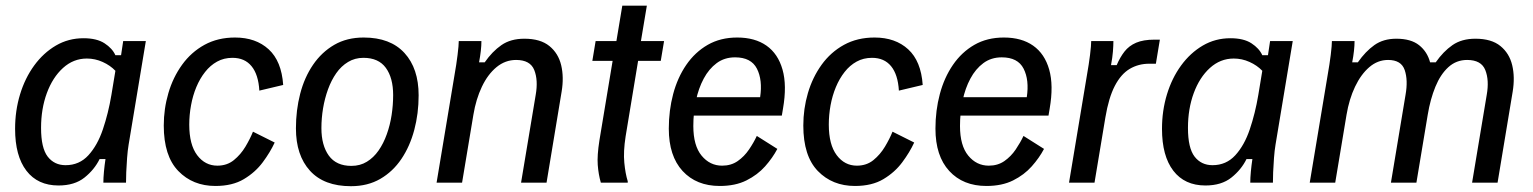

<svg xmlns="http://www.w3.org/2000/svg" viewBox="-20 -645 5415 678"><path d="M186.7 10Q113.3 10 73.3 -42.1Q33.3 -94.2 33.3 -190Q33.3 -254.2 50.8 -311.7Q68.3 -369.2 100.8 -413.8Q133.3 -458.3 177.5 -484.2Q221.7 -510 275 -510Q321.7 -510 349.2 -492.1Q376.7 -474.2 387.5 -450H407.5L415 -500H495L434.2 -134.2Q430.8 -114.2 428.8 -87.5Q426.7 -60.8 425.8 -37.1Q425 -13.3 425 0H345Q345 -16.7 347.1 -39.2Q349.2 -61.7 352.5 -83.3H331.7Q313.3 -45.8 278.3 -17.9Q243.3 10 186.7 10ZM211.7 -61.7Q260 -61.7 292.1 -96.7Q324.2 -131.7 343.3 -188.3Q362.5 -245 373.3 -309.2L387.5 -395Q369.2 -414.2 342.5 -426.2Q315.8 -438.3 286.7 -438.3Q239.2 -438.3 202.5 -405Q165.8 -371.7 145.4 -316.2Q125 -260.8 125 -193.3Q125 -122.5 148.3 -92.1Q171.7 -61.7 211.7 -61.7Z M740.8 11.7Q660.8 11.7 609.6 -41.2Q558.3 -94.2 558.3 -201.7Q558.3 -260.8 574.6 -316.2Q590.8 -371.7 622.9 -416.2Q655 -460.8 702.1 -486.7Q749.2 -512.5 810 -512.5Q883.3 -512.5 928.8 -470.8Q974.2 -429.2 980 -345L895.8 -325Q892.5 -381.7 868.3 -411.2Q844.2 -440.8 800.8 -440.8Q770.8 -440.8 746.7 -427.5Q722.5 -414.2 704.2 -390.8Q685.8 -367.5 673.3 -337.5Q660.8 -307.5 654.6 -273.3Q648.3 -239.2 648.3 -205Q648.3 -134.2 676.2 -97.1Q704.2 -60 747.5 -60Q781.7 -60 805.8 -79.6Q830 -99.2 846.7 -127.1Q863.3 -155 873.3 -180L950 -141.7Q934.2 -107.5 907.9 -72.1Q881.7 -36.7 841.2 -12.5Q800.8 11.7 740.8 11.7Z M1219.2 12.5Q1124.2 12.5 1074.6 -42.1Q1025 -96.7 1025 -191.7Q1025 -255.8 1040 -313.8Q1055 -371.7 1085.4 -416.2Q1115.8 -460.8 1160.4 -486.7Q1205 -512.5 1264.2 -512.5Q1358.3 -512.5 1408.3 -457.9Q1458.3 -403.3 1458.3 -308.3Q1458.3 -244.2 1442.9 -186.2Q1427.5 -128.3 1397.5 -83.8Q1367.5 -39.2 1322.9 -13.3Q1278.3 12.5 1219.2 12.5ZM1220.8 -59.2Q1251.7 -59.2 1275.4 -73.8Q1299.2 -88.3 1316.7 -113.3Q1334.2 -138.3 1345.8 -170.8Q1357.5 -203.3 1362.9 -238.8Q1368.3 -274.2 1368.3 -309.2Q1368.3 -370 1342.5 -405.4Q1316.7 -440.8 1263.3 -440.8Q1233.3 -440.8 1209.2 -426.2Q1185 -411.7 1167.5 -386.7Q1150 -361.7 1138.3 -329.6Q1126.7 -297.5 1120.8 -262.5Q1115 -227.5 1115 -192.5Q1115 -131.7 1141.2 -95.4Q1167.5 -59.2 1220.8 -59.2Z M1521.7 0 1585 -380Q1591.7 -417.5 1595.8 -451.2Q1600 -485 1600 -500H1680Q1680 -484.2 1677.9 -465.4Q1675.8 -446.7 1671.7 -425H1691.7Q1718.3 -463.3 1750.8 -485.8Q1783.3 -508.3 1831.7 -508.3Q1888.3 -508.3 1920 -482.5Q1951.7 -456.7 1961.7 -414.6Q1971.7 -372.5 1963.3 -321.7L1910 0H1820L1871.7 -310Q1880.8 -361.7 1866.7 -397.5Q1852.5 -433.3 1802.5 -433.3Q1764.2 -433.3 1733.3 -407.9Q1702.5 -382.5 1681.7 -338.8Q1660.8 -295 1651.7 -240L1611.7 0Z M2101.7 0Q2093.3 -29.2 2090.8 -62.5Q2088.3 -95.8 2096.7 -149.2L2143.3 -430H2071.7L2083.3 -500H2156.7L2177.5 -625H2264.2L2243.3 -500H2325L2313.3 -430H2233.3L2189.2 -163.3Q2180.8 -109.2 2184.6 -70.4Q2188.3 -31.7 2196.7 -5V0Z M2521.7 11.7Q2439.2 11.7 2390.4 -41.2Q2341.7 -94.2 2341.7 -190.8Q2341.7 -255 2357.1 -312.9Q2372.5 -370.8 2403.3 -415.8Q2434.2 -460.8 2479.2 -486.7Q2524.2 -512.5 2583.3 -512.5Q2645.8 -512.5 2686.7 -483.8Q2727.5 -455 2743.3 -399.2Q2759.2 -343.3 2745 -261.7L2740.8 -236.7H2413.3L2423.3 -301.7H2664.2Q2673.3 -362.5 2652.9 -402.5Q2632.5 -442.5 2575.8 -442.5Q2538.3 -442.5 2510.8 -422.1Q2483.3 -401.7 2465 -367.5Q2446.7 -333.3 2437.5 -290Q2428.3 -246.7 2428.3 -200Q2428.3 -130.8 2457.5 -95.4Q2486.7 -60 2530 -60Q2561.7 -60 2585 -76.2Q2608.3 -92.5 2625 -117.1Q2641.7 -141.7 2652.5 -165L2725 -119.2Q2708.3 -87.5 2681.7 -57.5Q2655 -27.5 2615.8 -7.9Q2576.7 11.7 2521.7 11.7Z M2999.2 11.7Q2919.2 11.7 2867.9 -41.2Q2816.7 -94.2 2816.7 -201.7Q2816.7 -260.8 2832.9 -316.2Q2849.2 -371.7 2881.2 -416.2Q2913.3 -460.8 2960.4 -486.7Q3007.5 -512.5 3068.3 -512.5Q3141.7 -512.5 3187.1 -470.8Q3232.5 -429.2 3238.3 -345L3154.2 -325Q3150.8 -381.7 3126.7 -411.2Q3102.5 -440.8 3059.2 -440.8Q3029.2 -440.8 3005 -427.5Q2980.8 -414.2 2962.5 -390.8Q2944.2 -367.5 2931.7 -337.5Q2919.2 -307.5 2912.9 -273.3Q2906.7 -239.2 2906.7 -205Q2906.7 -134.2 2934.6 -97.1Q2962.5 -60 3005.8 -60Q3040 -60 3064.2 -79.6Q3088.3 -99.2 3105 -127.1Q3121.7 -155 3131.7 -180L3208.3 -141.7Q3192.5 -107.5 3166.2 -72.1Q3140 -36.7 3099.6 -12.5Q3059.2 11.7 2999.2 11.7Z M3463.3 11.7Q3380.8 11.7 3332.1 -41.2Q3283.3 -94.2 3283.3 -190.8Q3283.3 -255 3298.8 -312.9Q3314.2 -370.8 3345 -415.8Q3375.8 -460.8 3420.8 -486.7Q3465.8 -512.5 3525 -512.5Q3587.5 -512.5 3628.3 -483.8Q3669.2 -455 3685 -399.2Q3700.8 -343.3 3686.7 -261.7L3682.5 -236.7H3355L3365 -301.7H3605.8Q3615 -362.5 3594.6 -402.5Q3574.2 -442.5 3517.5 -442.5Q3480 -442.5 3452.5 -422.1Q3425 -401.7 3406.7 -367.5Q3388.3 -333.3 3379.2 -290Q3370 -246.7 3370 -200Q3370 -130.8 3399.2 -95.4Q3428.3 -60 3471.7 -60Q3503.3 -60 3526.7 -76.2Q3550 -92.5 3566.7 -117.1Q3583.3 -141.7 3594.2 -165L3666.7 -119.2Q3650 -87.5 3623.3 -57.5Q3596.7 -27.5 3557.5 -7.9Q3518.3 11.7 3463.3 11.7Z M3755 0 3818.3 -380Q3825 -417.5 3829.2 -451.2Q3833.3 -485 3833.3 -500H3911.7Q3911.7 -484.2 3910 -462.9Q3908.3 -441.7 3903.3 -415H3923.3Q3935 -442.5 3950.8 -462.9Q3966.7 -483.3 3992.1 -494.2Q4017.5 -505 4056.7 -505H4075.8L4061.7 -420H4038.3Q4000 -420 3969.2 -401.7Q3938.3 -383.3 3916.7 -341.7Q3895 -300 3883.3 -230L3845 0Z M4236.7 10Q4163.3 10 4123.3 -42.1Q4083.3 -94.2 4083.3 -190Q4083.3 -254.2 4100.8 -311.7Q4118.3 -369.2 4150.8 -413.8Q4183.3 -458.3 4227.5 -484.2Q4271.7 -510 4325 -510Q4371.7 -510 4399.2 -492.1Q4426.7 -474.2 4437.5 -450H4457.5L4465 -500H4545L4484.2 -134.2Q4480.8 -114.2 4478.8 -87.5Q4476.7 -60.8 4475.8 -37.1Q4475 -13.3 4475 0H4395Q4395 -16.7 4397.1 -39.2Q4399.2 -61.7 4402.5 -83.3H4381.7Q4363.3 -45.8 4328.3 -17.9Q4293.3 10 4236.7 10ZM4261.7 -61.7Q4310 -61.7 4342.1 -96.7Q4374.2 -131.7 4393.3 -188.3Q4412.5 -245 4423.3 -309.2L4437.5 -395Q4419.2 -414.2 4392.5 -426.2Q4365.8 -438.3 4336.7 -438.3Q4289.2 -438.3 4252.5 -405Q4215.8 -371.7 4195.4 -316.2Q4175 -260.8 4175 -193.3Q4175 -122.5 4198.3 -92.1Q4221.7 -61.7 4261.7 -61.7Z M4605 0 4668.3 -380Q4675 -417.5 4679.2 -451.2Q4683.3 -485 4683.3 -500H4763.3Q4763.3 -484.2 4761.2 -465.4Q4759.2 -446.7 4755 -425H4775Q4801.7 -463.3 4833.3 -485.8Q4865 -508.3 4910.8 -508.3Q4962.5 -508.3 4991.2 -485.4Q5020 -462.5 5030 -425H5050Q5076.7 -463.3 5109.2 -485.8Q5141.7 -508.3 5190 -508.3Q5246.7 -508.3 5278.3 -482.5Q5310 -456.7 5320 -414.6Q5330 -372.5 5321.7 -321.7L5268.3 0H5178.3L5230 -310Q5239.2 -361.7 5225 -397.5Q5210.8 -433.3 5160.8 -433.3Q5122.5 -433.3 5094.6 -407.9Q5066.7 -382.5 5048.8 -338.8Q5030.8 -295 5021.7 -240L4981.7 0H4891.7L4943.3 -310Q4952.5 -361.7 4940.4 -397.5Q4928.3 -433.3 4881.7 -433.3Q4845 -433.3 4815.4 -407.9Q4785.8 -382.5 4765 -338.8Q4744.2 -295 4735 -240L4695 0Z"/></svg>

Font: Familjen Grotesk
Style: Italic
Weight: 400
Italic angle: -9.46201°
Designer: Anders Wikstroem, Jonas Baeckman, Matilda Gysing, Kristian Moeller
Foundry: Familjen STHLM AB
Version: Version 2.000